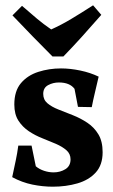

<svg xmlns="http://www.w3.org/2000/svg" viewBox="-20 -694 427 724"><path d="M26 -26Q34 -64 39.5 -89.5Q45 -115 49 -145H99L115 -67Q128 -56 146 -50Q164 -44 182 -44Q207 -44 226.5 -56Q246 -68 246 -93Q246 -114 230.5 -127.5Q215 -141 191 -151.5Q167 -162 140 -172.5Q113 -183 89 -199Q65 -215 49.5 -239Q34 -263 34 -300Q34 -351 59 -380.5Q84 -410 124.5 -423Q165 -436 210 -436Q245 -436 283 -428Q321 -420 352 -405Q344 -370 337.5 -343Q331 -316 326 -290L274 -291L261 -359Q243 -383 202 -383Q180 -383 161.5 -373Q143 -363 143 -340Q143 -318 159 -304.5Q175 -291 200.5 -281Q226 -271 255 -259.5Q284 -248 309.5 -231Q335 -214 351 -187.5Q367 -161 367 -120Q367 -72 341 -43.5Q315 -15 272 -2.5Q229 10 179 10Q141 10 102 2Q63 -6 26 -26ZM219 -481H178Q145 -514 103.5 -556.5Q62 -599 27 -636L63 -672Q95 -644 119.5 -623.5Q144 -603 173 -583Q211 -600 248.5 -622.5Q286 -645 331 -674L362 -638Q321 -591 287 -553.5Q253 -516 219 -481Z"/></svg>

Font: Alkalami
Style: Regular
Weight: 400
Designer: Becca Hirsbrunner Spalinger
Foundry: SIL International
Version: Version 2.000